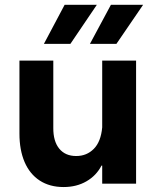

<svg xmlns="http://www.w3.org/2000/svg" viewBox="-20 -752 637 786"><path d="M537.1 0H398.4V-74.2H395.5Q374.5 -33.2 334 -9.8Q293.5 13.7 240.2 13.7Q183.6 13.7 142.8 -12.7Q102.1 -39.1 80.8 -88.4Q59.6 -137.7 59.6 -205.1V-503.9H198.2V-228.5Q197.8 -173.8 222.4 -143.6Q247.1 -113.3 292 -113.3Q335 -113.3 364 -142.6Q393.1 -171.9 398.4 -230.5V-503.9H537.1ZM348.1 -572.3 434.1 -732.4H565.9L456.5 -572.3ZM159.7 -572.3 244.6 -732.4H376.5L268.1 -572.3Z"/></svg>

Font: Wanted Sans
Style: Bold
Weight: 700
Designer: Original Design by Kil Hyung-jin and Kang Hanbin, Wanted Lab, Inc; Hangeul from Source Han Sans by Jang Soo-young and Ka
Foundry: Wanted Lab, Inc.
Version: Version 1.000